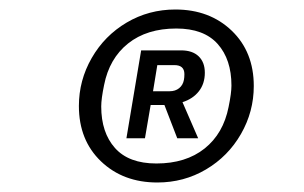

<svg xmlns="http://www.w3.org/2000/svg" viewBox="-20 -730 640 404"><path d="M146 -507Q146 -561 173 -608Q200 -655 246.5 -682.5Q293 -710 349 -710Q421 -710 467.5 -665.5Q514 -621 514 -549Q514 -495 487 -448Q460 -401 413.5 -373.5Q367 -346 311 -346Q239 -346 192.5 -390.5Q146 -435 146 -507ZM461 -505Q467 -534 467 -550Q467 -605 438 -637.5Q409 -670 351 -670Q289 -670 249.5 -638.5Q210 -607 199 -551Q193 -522 193 -506Q193 -451 222 -418.5Q251 -386 309 -386Q371 -386 410.5 -417.5Q450 -449 461 -505ZM285 -439H246L277 -624H361Q385 -624 398 -611.5Q411 -599 411 -577Q411 -554 398.5 -538Q386 -522 364 -515L397 -439H353L326 -509H297ZM337 -538Q349 -538 357 -544.5Q365 -551 367 -562Q368 -567 368 -574Q368 -593 347 -593H311L302 -538Z"/></svg>

Font: iA Writer Mono V
Style: Regular
Weight: 400
Italic angle: -9.5°
Designer: Mike Abbink, Paul van der Laan, Pieter van Rosmalen
Foundry: Bold Monday
Version: Version 2.000